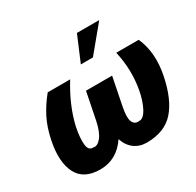

<svg xmlns="http://www.w3.org/2000/svg" viewBox="-161 -920 1131 1110"><g transform="rotate(-30 404.5 -365.5)"><path d="M516.1 10.3Q468.8 10.3 434.1 -15.1Q399.4 -40.5 383.3 -88.9Q315.9 10.3 205.6 10.3Q94.7 9.8 55.7 -68.4Q16.6 -146.5 43 -276.4Q59.1 -356.4 89.8 -416Q120.6 -475.6 164.1 -528.3H314Q234.9 -401.4 206.1 -276.4Q191.4 -203.1 196.3 -160.2Q201.2 -117.2 234.9 -120.6L237.3 -119.6Q261.7 -116.2 286.1 -147.5Q310.5 -178.7 324.2 -244.6L360.4 -425.8H534.7L498.5 -244.6Q483.9 -173.8 495.6 -145.5Q507.3 -117.2 535.6 -120.1H538.6Q567.4 -118.2 591.8 -164.1Q616.2 -210 627.9 -274.4Q650.9 -397.9 621.6 -528.3H771.5Q820.3 -418.5 792 -276.9Q763.7 -134.8 699.7 -62.5Q635.7 9.8 516.1 10.3ZM481.9 -741.2H627.9L628.9 -738.8L491.2 -572.3H410.6Z"/></g></svg>

Font: Roboto-BlackItalic
Style: Italic
Weight: 900
Italic angle: -12°
Designer: Google
Version: Version 1.100141; 2013